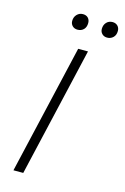

<svg xmlns="http://www.w3.org/2000/svg" viewBox="-126 -888 614 945"><g transform="rotate(15 181.0 -415.5)"><path d="M319 -750Q303 -750 293 -760Q283 -770 283 -785Q283 -805 295 -818Q307 -831 326 -831Q342 -831 352 -821Q362 -811 362 -795Q362 -774 349.5 -762Q337 -750 319 -750ZM168 -750Q152 -750 142 -760Q132 -770 132 -785Q132 -805 144.5 -818Q157 -831 175 -831Q192 -831 201.5 -821Q211 -811 211 -795Q211 -774 199 -762Q187 -750 168 -750ZM246 -660 93 0H43L196 -660Z"/></g></svg>

Font: Work Sans Light
Style: Italic
Weight: 300
Italic angle: -13°
Designer: Wei Huang
Foundry: Wei Huang
Version: Version 2.010; ttfautohint (v1.8.3)